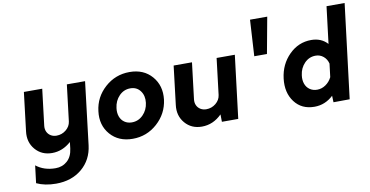

<svg xmlns="http://www.w3.org/2000/svg" viewBox="-90 -1002 2898 1505"><g transform="rotate(-10 1359.5 -249.0)"><path d="M609 -500 549 0Q535 114 453 183Q371 252 247 252Q158 252 92 221L109 82Q172 132 264 132Q318 132 356.5 98Q395 64 403 0L409 -51Q341 10 258 10Q175 10 124.5 -49Q74 -108 85 -193L122 -500H268L233 -211Q230 -185 239.5 -164Q249 -143 269 -130.5Q289 -118 315 -118Q358 -118 391 -145Q424 -172 429 -211L464 -500Z M900 10Q787 10 722 -65Q657 -140 671 -250Q684 -360 767.5 -435Q851 -510 964 -510Q1076 -510 1141 -435Q1206 -360 1193 -250Q1179 -140 1095.5 -65Q1012 10 900 10ZM915 -118Q967 -118 1004.5 -156Q1042 -194 1049 -250Q1056 -306 1027.5 -344.5Q999 -383 948 -383Q896 -383 859 -345Q822 -307 815 -250Q810 -213 820.5 -183Q831 -153 856 -135.5Q881 -118 915 -118Z M1656 -500H1801L1740 0H1610L1609 -59Q1540 10 1450 10Q1367 10 1316.5 -49Q1266 -108 1277 -193L1314 -500H1460L1425 -211Q1422 -185 1431.5 -164Q1441 -143 1461 -130.5Q1481 -118 1507 -118Q1550 -118 1583 -145Q1616 -172 1621 -211Z M1949 -462 1966 -750H2103L2050 -462Z M2575 -750H2719L2627 0L2498 1L2496 -51Q2431 10 2346 10Q2244 10 2188 -64.5Q2132 -139 2145.5 -250Q2159 -361 2233.5 -435.5Q2308 -510 2410 -510Q2490 -510 2539 -456ZM2390 -118Q2426 -118 2457.5 -139.5Q2489 -161 2507 -197L2520 -303Q2511 -339 2484.5 -361Q2458 -383 2423 -383Q2371 -383 2334 -345Q2297 -307 2290 -250Q2285 -213 2295.5 -183Q2306 -153 2331 -135.5Q2356 -118 2390 -118Z"/></g></svg>

Font: Orkney
Style: BoldItalic
Weight: 700
Designer: Samuel Oakes and Alfredo Marco Pradil
Foundry: Alfredo Marco Pradil
Version: 1.0; ttfautohint (v1.5)